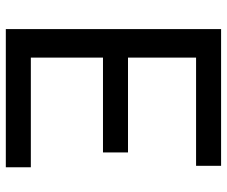

<svg xmlns="http://www.w3.org/2000/svg" viewBox="-80 -700 780 660"><g transform="rotate(90 310.0 -370.0)"><path d="M555 0V-86H178V-334H504V-420H178V-654H550V-740H80V0Z"/></g></svg>

Font: Be Vietnam Pro
Style: Regular
Weight: 400
Designer: Lam Bao, Tony Le, Vietanh Nguyen
Foundry: Yellow Type Foundry
Version: Version 1.002